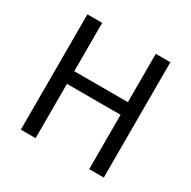

<svg xmlns="http://www.w3.org/2000/svg" viewBox="-148 -801 943 946"><g transform="rotate(30 323.5 -328.0)"><path d="M87 0V-656H171V-381H476V-656H559V0H476V-309H171V0Z"/></g></svg>

Font: RibengUni
Style: Regular
Weight: 400
Designer: (1) Dr. Andrew Glass (Senior Program Manager at Microsoft Corporation)
(2) Bivuti Chakma (Chakma Font Designer & Keyboar
Foundry: Bivuti Chakma
Version: Version 2.2022; Updated on: 03 June 2022; Friday